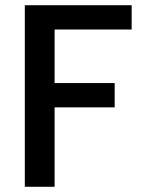

<svg xmlns="http://www.w3.org/2000/svg" viewBox="-20 -715 555 735"><path d="M484 -695V-602H189V-397H419V-304H189V0H75V-695Z"/></svg>

Font: Fz Poppins Med
Style: Regular
Weight: 500
Designer: Ninad Kale (Devanagari), Jonny Pinhorn (Latin)
Foundry: Indian Type Foundry
Version: Vit hóa bi Vntype.Com & FontZin.Com